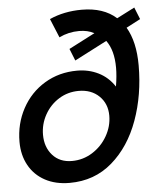

<svg xmlns="http://www.w3.org/2000/svg" viewBox="-55 -821 725 879"><g transform="rotate(-5 308.0 -381.5)"><path d="M17 -196Q17 -279 54.5 -348.5Q92 -418 158.5 -458Q225 -498 308 -498Q361 -498 405.5 -476Q450 -454 479 -410Q487 -458 487 -496Q487 -576 453 -622L304 -545L282 -600L402 -662Q372 -678 333 -678Q284 -678 241 -657L205 -744Q272 -774 353 -774Q453 -774 512 -721L594 -763L616 -708L551 -674Q591 -606 591 -498Q591 -362 549 -246Q507 -130 425.5 -59.5Q344 11 230 11Q165 11 117 -15Q69 -41 43 -88Q17 -135 17 -196ZM437 -280Q437 -335 401 -370Q365 -405 307 -405Q257 -405 216 -379.5Q175 -354 151 -311Q127 -268 127 -219Q127 -162 160 -125Q193 -88 249 -88Q300 -88 343 -115Q386 -142 411.5 -186.5Q437 -231 437 -280Z"/></g></svg>

Font: Open Sauce One Medium Italic
Style: Regular
Weight: 500
Italic angle: -10°
Designer: Alfredo Marco Pradil
Foundry: Creative Sauce Fz LLC
Version: Version 1.477